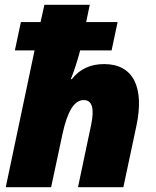

<svg xmlns="http://www.w3.org/2000/svg" viewBox="-20 -780 648 800"><path d="M4 0H193L240 -220C261 -318 290 -363 329 -363C364 -363 374 -328 360 -261L305 0H494L548 -254C583 -417 535 -513 414 -513C361 -513 314 -495 279 -450H275C287 -479 303 -527 314 -570H445L470 -688H339L354 -760H165L149 -688H67L42 -570H124Z"/></svg>

Font: Noto Sans Black
Style: Italic
Weight: 900
Italic angle: -12°
Designer: Monotype Design Team
Foundry: Monotype Imaging Inc.
Version: Version 2.013